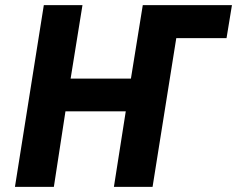

<svg xmlns="http://www.w3.org/2000/svg" viewBox="-20 -725 920 745"><path d="M38 0 150 -705H300L254 -420H488L534 -705H880L859 -577H664L572 0H422L468 -293H234L189 0Z"/></svg>

Font: Nunito Sans 7pt Condensed ExtraBold
Style: Italic
Weight: 800
Width: 3
Italic angle: -9°
Designer: Vernon Adams
Foundry: Vernon Adams
Version: Version 3.101;gftools[0.9.27]